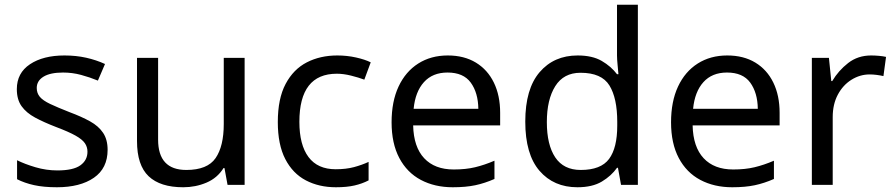

<svg xmlns="http://www.w3.org/2000/svg" viewBox="-20 -780 3773 810"><path d="M434 -148Q434 -70 376 -30Q318 10 220 10Q164 10 123.5 1Q83 -8 52 -24V-104Q84 -88 129.5 -74.5Q175 -61 222 -61Q289 -61 319 -82.5Q349 -104 349 -140Q349 -160 338 -176Q327 -192 298.5 -208Q270 -224 217 -244Q165 -264 128 -284Q91 -304 71 -332Q51 -360 51 -404Q51 -472 106.5 -509Q162 -546 252 -546Q301 -546 343.5 -536.5Q386 -527 423 -510L393 -440Q359 -454 322 -464Q285 -474 246 -474Q192 -474 163.5 -456.5Q135 -439 135 -409Q135 -387 148 -371.5Q161 -356 191.5 -341.5Q222 -327 273 -307Q324 -288 360 -268Q396 -248 415 -219.5Q434 -191 434 -148Z M1012 -536V0H940L927 -71H923Q897 -29 851 -9.5Q805 10 753 10Q656 10 607 -36.5Q558 -83 558 -185V-536H647V-191Q647 -63 766 -63Q855 -63 889.5 -113Q924 -163 924 -257V-536Z M1397 10Q1326 10 1270.5 -19Q1215 -48 1183.5 -109Q1152 -170 1152 -265Q1152 -364 1185 -426Q1218 -488 1274.5 -517Q1331 -546 1403 -546Q1444 -546 1482 -537.5Q1520 -529 1544 -517L1517 -444Q1493 -453 1461 -461Q1429 -469 1401 -469Q1243 -469 1243 -266Q1243 -169 1281.5 -117.5Q1320 -66 1396 -66Q1440 -66 1473.5 -75Q1507 -84 1535 -97V-19Q1508 -5 1475.5 2.5Q1443 10 1397 10Z M1869 -546Q1938 -546 1987.5 -516Q2037 -486 2063.5 -431.5Q2090 -377 2090 -304V-251H1723Q1725 -160 1769.5 -112.5Q1814 -65 1894 -65Q1945 -65 1984.5 -74.5Q2024 -84 2066 -102V-25Q2025 -7 1985 1.5Q1945 10 1890 10Q1814 10 1755.5 -21Q1697 -52 1664.5 -113.5Q1632 -175 1632 -264Q1632 -352 1661.5 -415Q1691 -478 1744.5 -512Q1798 -546 1869 -546ZM1868 -474Q1805 -474 1768.5 -433.5Q1732 -393 1725 -321H1998Q1997 -389 1966 -431.5Q1935 -474 1868 -474Z M2416 10Q2316 10 2256 -59.5Q2196 -129 2196 -267Q2196 -405 2256.5 -475.5Q2317 -546 2417 -546Q2479 -546 2518.5 -523Q2558 -500 2583 -467H2589Q2588 -480 2585.5 -505.5Q2583 -531 2583 -546V-760H2671V0H2600L2587 -72H2583Q2559 -38 2519 -14Q2479 10 2416 10ZM2430 -63Q2515 -63 2549.5 -109.5Q2584 -156 2584 -250V-266Q2584 -366 2551 -419.5Q2518 -473 2429 -473Q2358 -473 2322.5 -416.5Q2287 -360 2287 -265Q2287 -169 2322.5 -116Q2358 -63 2430 -63Z M3048 -546Q3117 -546 3166.5 -516Q3216 -486 3242.5 -431.5Q3269 -377 3269 -304V-251H2902Q2904 -160 2948.5 -112.5Q2993 -65 3073 -65Q3124 -65 3163.5 -74.5Q3203 -84 3245 -102V-25Q3204 -7 3164 1.5Q3124 10 3069 10Q2993 10 2934.5 -21Q2876 -52 2843.5 -113.5Q2811 -175 2811 -264Q2811 -352 2840.5 -415Q2870 -478 2923.5 -512Q2977 -546 3048 -546ZM3047 -474Q2984 -474 2947.5 -433.5Q2911 -393 2904 -321H3177Q3176 -389 3145 -431.5Q3114 -474 3047 -474Z M3655 -546Q3670 -546 3687.5 -544.5Q3705 -543 3718 -540L3707 -459Q3694 -462 3678.5 -464Q3663 -466 3649 -466Q3608 -466 3572 -443.5Q3536 -421 3514.5 -380.5Q3493 -340 3493 -286V0H3405V-536H3477L3487 -438H3491Q3517 -482 3558 -514Q3599 -546 3655 -546Z"/></svg>

Font: Noto Sans Modi
Style: Regular
Weight: 400
Designer: Monotype Design Team
Foundry: Monotype Imaging Inc.
Version: Version 2.003; ttfautohint (v1.8.4.7-5d5b)